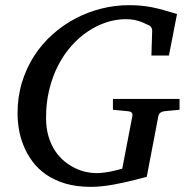

<svg xmlns="http://www.w3.org/2000/svg" viewBox="-20 -707 728 743"><path d="M618.2 -276.9Q608.4 -275.9 601.8 -271.7Q595.2 -267.6 592.8 -257.8L547.9 -22.9Q543 -21.5 530.8 -18.3Q518.6 -15.1 501.5 -10.7Q484.4 -6.3 463.6 -1.7Q442.9 2.9 420.4 7.1Q397.9 11.2 375.2 13.7Q352.5 16.1 332 16.1Q274.9 16.1 231.7 2.9Q188.5 -10.3 157 -32.5Q125.5 -54.7 104.5 -83.7Q83.5 -112.8 70.8 -144.5Q58.1 -176.3 53 -208Q47.9 -239.7 47.9 -268.1Q47.9 -332 64.9 -387.9Q82 -443.8 112.1 -490.5Q142.1 -537.1 182.9 -573.5Q223.6 -609.9 271.7 -635.3Q319.8 -660.6 372.6 -673.8Q425.3 -687 479 -687Q503.4 -687 524.7 -685.1Q545.9 -683.1 567.4 -679Q588.9 -674.8 612.5 -668.2Q636.2 -661.6 665 -652.8L633.8 -492.2H565.9L568.8 -584Q569.8 -595.2 564.5 -602.3Q559.1 -609.4 549.8 -611.8Q547.9 -612.3 541.5 -615.7Q535.2 -619.1 524.7 -623Q514.2 -627 499.5 -629.9Q484.9 -632.8 466.8 -632.8Q429.2 -632.8 391.8 -620.6Q354.5 -608.4 320.1 -585.4Q285.6 -562.5 256.1 -529.1Q226.6 -495.6 204.8 -453.4Q183.1 -411.1 170.7 -360.4Q158.2 -309.6 158.2 -252Q158.2 -211.4 167.5 -179.9Q176.8 -148.4 192.4 -124.5Q208 -100.6 228 -84Q248 -67.4 269.5 -56.9Q291 -46.4 312.5 -41.7Q334 -37.1 352.1 -37.1Q367.2 -37.1 382.6 -39.1Q397.9 -41 411.6 -43.9Q425.3 -46.9 436.3 -49.8Q447.3 -52.7 453.1 -54.2L492.2 -257.8Q493.7 -266.1 489.7 -271Q485.8 -275.9 472.2 -276.9L417 -282.2V-324.2H674.8V-282.2Z"/></svg>

Font: Charis SIL Cyr
Style: Italic
Weight: 400
Italic angle: -11°
Foundry: SIL International
Version: Version 5.000